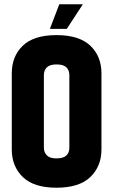

<svg xmlns="http://www.w3.org/2000/svg" viewBox="-20 -867 529 897"><path d="M35 -524Q35 -604 86.5 -653.5Q138 -703 244 -703Q350 -703 402 -653.5Q454 -604 454 -524V-169Q454 -90 402 -40Q350 10 244 10Q138 10 86.5 -40Q35 -90 35 -169ZM304 -516Q304 -539 290 -552.5Q276 -566 244 -566Q213 -566 199 -552.5Q185 -539 185 -516V-177Q185 -155 199 -141Q213 -127 244 -127Q276 -127 290 -140.5Q304 -154 304 -177ZM257 -847H367L292 -732H213Z"/></svg>

Font: Khand Variable Light
Style: Regular
Weight: 300
Designer: Satya Rajpurohit
Foundry: Indian Type Foundry
Version: Version 3.000